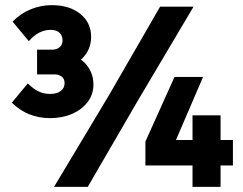

<svg xmlns="http://www.w3.org/2000/svg" viewBox="-20 -726 944 746"><path d="M174 -267Q132 -267 95 -281.5Q58 -296 26 -327L88 -402Q109 -381 129.5 -371Q150 -361 175 -361Q201 -361 216 -372.5Q231 -384 231 -403Q231 -420 219.5 -428.5Q208 -437 192 -437H124V-533H183Q200 -533 211.5 -542.5Q223 -552 223 -569Q223 -588 211 -599Q199 -610 176 -610Q154 -610 133 -599.5Q112 -589 92 -566L29 -642Q60 -674 99.5 -690Q139 -706 181 -706Q250 -706 292 -672Q334 -638 334 -583Q334 -532 297.5 -497Q261 -462 195 -462V-518Q274 -518 308.5 -482.5Q343 -447 343 -398Q343 -359 320.5 -329.5Q298 -300 260 -283.5Q222 -267 174 -267ZM190 0 404 -357 602 -700H732L512 -329L321 0ZM545 -83V-176L658 -427H769L649 -148L623 -182H885V-83ZM728 0V-278H837V0Z"/></svg>

Font: SUSE Thin ExtraBold
Style: Regular
Weight: 800
Version: Version 1.000